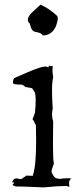

<svg xmlns="http://www.w3.org/2000/svg" viewBox="-20 -811 365 834"><path d="M169 3Q234 -3 260 -3Q274 -3 276 -1Q278 1 279 1Q281 1 281 -5L280 -16Q280 -30 291 -35Q279 -37 273 -37L260 -36H254Q246 -34 239 -34Q233 -34 224 -37Q215 -40 207 -57Q204 -59 204 -65Q204 -76 214 -100Q210 -119 210 -188L211 -283Q206 -298 206 -314Q206 -326 209 -339Q206 -385 206 -416Q206 -457 211 -475Q208 -496 208 -508Q208 -518 210 -523Q194 -524 194 -526L189 -518Q185 -522 177 -522Q158 -522 102 -498Q46 -474 42.5 -472Q39 -470 37 -461L36 -454Q36 -450 38.5 -447Q41 -444 77 -443L91 -433Q117 -429 117 -428H118Q121 -428 132 -408Q135 -397 135 -376Q135 -354 132 -322Q125 -300 121 -293Q124 -293 136 -266L137 -199Q137 -89 122 -47Q121 -48 92 -48Q90 -43 82 -40Q80 -35 67 -33Q57 -36 51 -36Q44 -36 39 -31Q34 -26 33 -19H35Q41 -19 41 -17Q41 -14 35 -9V-8Q35 -6 50 0H49Q49 -1 57 -1Q81 -1 169 3ZM165 -657Q205 -657 223 -697Q231 -719 231 -731Q231 -739 227 -743Q195 -773 156 -791L117 -755Q101 -738 101 -725Q101 -715 110 -708Q116 -673 137 -672Q163 -667 165 -657Z"/></svg>

Font: Xiaobo Songti 小帛宋体
Style: Regular
Weight: 400
Version: Version 1.501;March 17, 2024;FontCreator 14.0.0.2814 64-bit